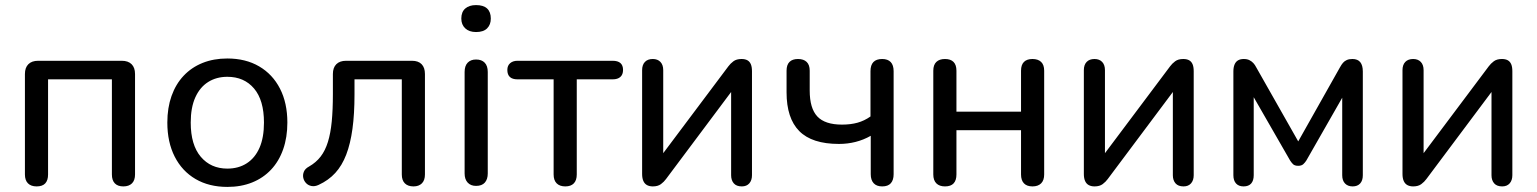

<svg xmlns="http://www.w3.org/2000/svg" viewBox="-20 -726 6045 755"><path d="M124 7Q102 7 90 -5Q78 -17 78 -40V-435Q78 -460 91.5 -473.5Q105 -487 130 -487H459Q484 -487 497.5 -473.5Q511 -460 511 -435V-40Q511 -17 499 -5Q487 7 465 7Q443 7 431.5 -5Q420 -17 420 -40V-414H169V-40Q169 -17 158 -5Q147 7 124 7Z M874 9Q802 9 749 -22Q696 -53 667 -110Q638 -167 638 -244Q638 -302 654.5 -348.5Q671 -395 702 -428Q733 -461 776.5 -478.5Q820 -496 874 -496Q946 -496 999 -465Q1052 -434 1081 -377.5Q1110 -321 1110 -244Q1110 -186 1093.5 -139Q1077 -92 1046 -59Q1015 -26 971.5 -8.5Q928 9 874 9ZM874 -63Q918 -63 950.5 -84Q983 -105 1000.5 -145Q1018 -185 1018 -244Q1018 -332 979 -378Q940 -424 874 -424Q831 -424 798.5 -403.5Q766 -383 748 -343Q730 -303 730 -244Q730 -156 769.5 -109.5Q809 -63 874 -63Z M1606 7Q1584 7 1572 -5Q1560 -17 1560 -40V-414H1374V-354Q1374 -278 1366 -219.5Q1358 -161 1341.5 -118Q1325 -75 1298.5 -46Q1272 -17 1233 1Q1218 8 1205 5.5Q1192 3 1183.5 -6Q1175 -15 1172.5 -27Q1170 -39 1175 -51Q1180 -63 1195 -71Q1223 -87 1241 -110.5Q1259 -134 1269.5 -168Q1280 -202 1284.5 -248Q1289 -294 1289 -356V-435Q1289 -460 1302.5 -473.5Q1316 -487 1341 -487H1600Q1625 -487 1638 -473.5Q1651 -460 1651 -435V-40Q1651 -17 1639 -5Q1627 7 1606 7Z M1852 5Q1831 5 1819 -8Q1807 -21 1807 -44V-443Q1807 -467 1819 -479.5Q1831 -492 1852 -492Q1874 -492 1886 -479.5Q1898 -467 1898 -443V-44Q1898 -21 1886.5 -8Q1875 5 1852 5ZM1852 -600Q1825 -600 1809.5 -614.5Q1794 -629 1794 -653Q1794 -679 1809.5 -692.5Q1825 -706 1852 -706Q1881 -706 1895.5 -692.5Q1910 -679 1910 -653Q1910 -629 1895.5 -614.5Q1881 -600 1852 -600Z M2203 7Q2181 7 2169 -5Q2157 -17 2157 -40V-414H2015Q1975 -414 1975 -451Q1975 -468 1986 -477.5Q1997 -487 2015 -487H2389Q2430 -487 2430 -451Q2430 -433 2419.5 -423.5Q2409 -414 2389 -414H2248V-40Q2248 -17 2236.5 -5Q2225 7 2203 7Z M2547 7Q2534 7 2524.5 2Q2515 -3 2510 -14Q2505 -25 2505 -42V-450Q2505 -471 2516 -482.5Q2527 -494 2547 -494Q2566 -494 2577 -482.5Q2588 -471 2588 -450V-89H2562L2844 -465Q2852 -476 2864 -485Q2876 -494 2896 -494Q2910 -494 2919 -489Q2928 -484 2932.5 -473.5Q2937 -463 2937 -446V-37Q2937 -17 2926.5 -5Q2916 7 2897 7Q2876 7 2865.5 -5Q2855 -17 2855 -37V-399H2881L2599 -22Q2591 -11 2579 -2Q2567 7 2547 7Z M3449 7Q3427 7 3415.5 -5.5Q3404 -18 3404 -41V-192Q3376 -176 3344.5 -168Q3313 -160 3279 -160Q3173 -160 3123 -210.5Q3073 -261 3073 -363V-448Q3073 -471 3084.5 -482.5Q3096 -494 3118 -494Q3140 -494 3152 -482.5Q3164 -471 3164 -448V-370Q3164 -300 3194 -268Q3224 -236 3291 -236Q3325 -236 3352 -243.5Q3379 -251 3403 -268V-446Q3403 -494 3449 -494Q3471 -494 3482.5 -482Q3494 -470 3494 -446V-41Q3494 -18 3483 -5.5Q3472 7 3449 7Z M3696 7Q3674 7 3662 -5Q3650 -17 3650 -40V-448Q3650 -471 3662 -482.5Q3674 -494 3696 -494Q3718 -494 3729.5 -482.5Q3741 -471 3741 -448V-287H3995V-448Q3995 -471 4006.5 -482.5Q4018 -494 4040 -494Q4062 -494 4074 -482.5Q4086 -471 4086 -448V-40Q4086 -17 4074 -5Q4062 7 4040 7Q4018 7 4006.5 -5Q3995 -17 3995 -40V-214H3741V-40Q3741 -17 3730 -5Q3719 7 3696 7Z M4284 7Q4271 7 4261.5 2Q4252 -3 4247 -14Q4242 -25 4242 -42V-450Q4242 -471 4253 -482.5Q4264 -494 4284 -494Q4303 -494 4314 -482.5Q4325 -471 4325 -450V-89H4299L4581 -465Q4589 -476 4601 -485Q4613 -494 4633 -494Q4647 -494 4656 -489Q4665 -484 4669.5 -473.5Q4674 -463 4674 -446V-37Q4674 -17 4663.5 -5Q4653 7 4634 7Q4613 7 4602.5 -5Q4592 -17 4592 -37V-399H4618L4336 -22Q4328 -11 4316 -2Q4304 7 4284 7Z M4870 7Q4851 7 4840.5 -4.5Q4830 -16 4830 -37V-445Q4830 -461 4834.5 -472Q4839 -483 4848 -488.5Q4857 -494 4871 -494Q4884 -494 4893 -489.5Q4902 -485 4908.5 -478Q4915 -471 4920 -461L5085 -170L5249 -461Q5255 -472 5261 -479Q5267 -486 5276 -490Q5285 -494 5298 -494Q5319 -494 5329 -481.5Q5339 -469 5339 -445V-37Q5339 -16 5328.5 -4.5Q5318 7 5299 7Q5280 7 5269 -4.5Q5258 -16 5258 -37V-382H5281L5117 -95Q5112 -87 5105 -80.5Q5098 -74 5085 -74Q5071 -74 5064.5 -80.5Q5058 -87 5053 -95L4888 -382H4910V-37Q4910 -16 4900 -4.5Q4890 7 4870 7Z M5537 7Q5524 7 5514.5 2Q5505 -3 5500 -14Q5495 -25 5495 -42V-450Q5495 -471 5506 -482.5Q5517 -494 5537 -494Q5556 -494 5567 -482.5Q5578 -471 5578 -450V-89H5552L5834 -465Q5842 -476 5854 -485Q5866 -494 5886 -494Q5900 -494 5909 -489Q5918 -484 5922.5 -473.5Q5927 -463 5927 -446V-37Q5927 -17 5916.5 -5Q5906 7 5887 7Q5866 7 5855.5 -5Q5845 -17 5845 -37V-399H5871L5589 -22Q5581 -11 5569 -2Q5557 7 5537 7Z"/></svg>

Font: Nunito Medium
Style: Regular
Weight: 500
Designer: Vernon Adams
Foundry: Vernon Adams
Version: Version 3.601